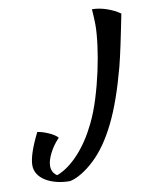

<svg xmlns="http://www.w3.org/2000/svg" viewBox="-95 -810 817 1027"><g transform="rotate(-10 313.5 -296.5)"><path d="M476 -739Q514 -739 555 -725Q596 -711 627 -689Q617 -638 608.5 -597Q600 -556 593 -522.5Q586 -489 579.5 -461.5Q573 -434 567 -410Q543 -320 517.5 -247.5Q492 -175 463.5 -117Q435 -59 403.5 -14Q372 31 336 65Q301 98 266 119Q231 140 201 146Q161 146 127 137Q93 128 68.5 112.5Q44 97 30.5 75.5Q17 54 17 28Q17 0 31 -42.5Q45 -85 74 -143Q86 -142 102 -137Q118 -132 134 -125Q150 -118 163 -109.5Q176 -101 182 -93Q150 -60 130 -20.5Q110 19 110 48Q110 65 116.5 78.5Q123 92 139 103Q200 80 258 17.5Q316 -45 361 -138Q388 -193 410 -264Q432 -335 447.5 -406.5Q463 -478 471.5 -543.5Q480 -609 480 -654Q480 -661 479.5 -673.5Q479 -686 478.5 -699.5Q478 -713 477 -724Q476 -735 476 -739Z"/></g></svg>

Font: Sweet Mavka Script
Style: Regular
Weight: 500
Designer: Pablo Impallari/Anastassiya Vishnevskaya
Foundry: Pablo Impallari/ Anastassiya Vishnevskaya
Version: Version 2.0/www.impallari.com/   behance.net/sweetcherry